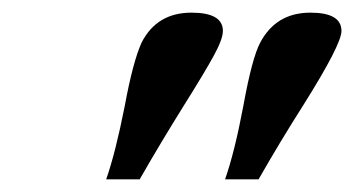

<svg xmlns="http://www.w3.org/2000/svg" viewBox="-20 -743 557 302"><path d="M147 -460.9Q161.6 -502.4 176.3 -576.7Q189 -645.5 202.6 -675.8Q226.6 -723.1 281.2 -723.1Q330.6 -723.1 330.6 -694.3Q330.6 -681.6 316.2 -655.3Q301.8 -628.9 270.5 -579.1Q232.4 -518.1 199.7 -460.9ZM334 -460.9Q349.1 -503.9 362.8 -576.7Q376.5 -651.9 389.2 -675.8Q414.1 -723.1 468.3 -723.1Q517.1 -723.1 517.1 -694.3Q517.1 -673.3 458 -579.1Q420.4 -520 386.7 -460.9Z"/></svg>

Font: Elstob 10pt SemiBold
Style: Italic
Weight: 600
Italic angle: -20°
Designer: Peter S. Baker
Version: Version 1.015